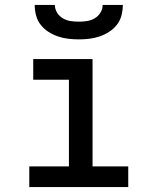

<svg xmlns="http://www.w3.org/2000/svg" viewBox="-20 -760 640 780"><path d="M99 0V-84H260V-436H115V-520H356V-84H501V0ZM300 -600Q279 -600 257.5 -602.5Q236 -605 215.5 -612Q195 -619 177 -630.5Q159 -642 145.5 -659Q132 -676 126.5 -697.5Q121 -719 121 -740H203Q203 -723 212 -708.5Q221 -694 235.5 -685.5Q250 -677 266.5 -674.5Q283 -672 300 -672Q317 -672 333.5 -674.5Q350 -677 364.5 -685.5Q379 -694 388 -708.5Q397 -723 397 -740H479Q479 -719 473.5 -697.5Q468 -676 454.5 -659Q441 -642 423 -630.5Q405 -619 384.5 -612Q364 -605 342.5 -602.5Q321 -600 300 -600Z"/></svg>

Font: Iosevka Fixed Medium Extended
Style: Regular
Weight: 500
Width: 7
Monospace: yes
Designer: Belleve Invis
Foundry: Belleve Invis
Version: Version 24.1.1; ttfautohint (v1.8.4)